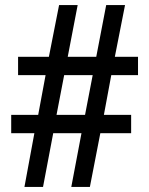

<svg xmlns="http://www.w3.org/2000/svg" viewBox="-20 -734 585 754"><path d="M417 -439H522V-511H431L471 -714H397L358 -511H246L285 -714H212L172 -511H51V-439H159L130 -283H24V-211H115L76 0H149L189 -211H300L260 0H333L374 -211H495V-283H388ZM202 -283 232 -439H344L314 -283Z"/></svg>

Font: Noto Sans Sinhala Condensed Medium
Style: Regular
Weight: 500
Width: 3
Designer: Jelle Bosma - Monotype Design Team
Foundry: Monotype Imaging Inc.
Version: Version 2.006